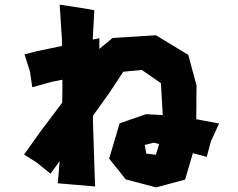

<svg xmlns="http://www.w3.org/2000/svg" viewBox="-20 -771 1017 822"><path d="M85 -538.1 108.4 -463.9 118.2 -397.5 202.1 -420.9 247.1 -429.7V-383.8L246.1 -331.1L156.2 -211.9L83 -109.4L135.7 -76.2L196.3 -27.3L235.4 -81.1L227.5 13.7L307.6 20.5L387.7 27.3L385.7 -10.7L377.9 -253.9V-275.4L447.3 -372.1L507.8 -463.9L586.9 -471.7L668.9 -415L676.8 -278.3L605.5 -282.2L492.2 -243.2L447.3 -91.8L518.6 -2.9L648.4 31.2L772.5 -2L805.7 -115.2L865.2 -99.6L882.8 -166L918 -242.2L820.3 -260.7L821.3 -405.3L786.1 -536.1L647.5 -620.1L461.9 -608.4L405.3 -561.5V-607.4L377 -601.6L383.8 -727.5L313.5 -739.3L235.4 -751L245.1 -604.5V-574.2L137.7 -551.8ZM661.1 -154.3 647.5 -108.4 606.4 -113.3 599.6 -150.4 638.7 -160.2Z"/></svg>

Font: MaokenAssortedSans-TC
Style: Regular
Weight: 500
Version: Version 0.83